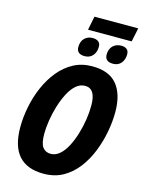

<svg xmlns="http://www.w3.org/2000/svg" viewBox="-149 -1116 905 1212"><g transform="rotate(15 303.5 -510.5)"><path d="M295 -941 313 -1031H599L580 -941ZM317 -774Q264 -774 264 -820Q264 -856 284.5 -877Q305 -898 339 -898Q361 -898 375 -887.5Q389 -877 389 -854Q389 -819 369.5 -796.5Q350 -774 317 -774ZM502 -774Q449 -774 449 -820Q449 -856 470 -877Q491 -898 525 -898Q547 -898 560.5 -887.5Q574 -877 574 -854Q574 -820 555 -797Q536 -774 502 -774ZM258 10Q41 10 41 -236Q41 -302 55 -371.5Q69 -441 96.5 -504Q124 -567 165 -617Q206 -667 260 -696Q314 -725 382 -725Q492 -725 544 -662Q596 -599 596 -482Q596 -421 583.5 -353.5Q571 -286 545.5 -221.5Q520 -157 480 -104.5Q440 -52 385 -21Q330 10 258 10ZM270 -123Q301 -123 327.5 -146Q354 -169 374.5 -208Q395 -247 409.5 -294.5Q424 -342 431.5 -391Q439 -440 439 -484Q439 -594 370 -594Q337 -594 310 -570Q283 -546 262.5 -506Q242 -466 227.5 -418.5Q213 -371 205.5 -323Q198 -275 198 -235Q198 -173 216.5 -148Q235 -123 270 -123Z"/></g></svg>

Font: Noto Sans Condensed ExtraBold
Style: Italic
Weight: 800
Width: 3
Italic angle: -12°
Designer: Monotype Design Team
Foundry: Monotype Imaging Inc.
Version: Version 2.013; ttfautohint (v1.8.4.7-5d5b)